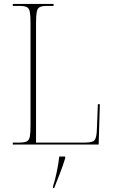

<svg xmlns="http://www.w3.org/2000/svg" viewBox="-20 -734 574 975"><path d="M45 0V-10H79Q104 -10 116 -16Q128 -22 131.5 -40.5Q135 -59 135 -98V-616Q135 -655 131.5 -673.5Q128 -692 116 -698Q104 -704 79 -704H45V-714H252V-704H219Q194 -704 182 -698Q170 -692 166.5 -673.5Q163 -655 163 -616V-10H413Q452 -10 461.5 -24Q471 -38 472 -79L477 -205H487L481 0ZM249 213Q259 183 268 140Q277 97 281 61H311V70Q299 109 283 150Q267 191 255 221H249Z"/></svg>

Font: Noto Serif Display SemiCondensed Thin
Style: Regular
Weight: 100
Width: 4
Designer: Monotype Design Team
Foundry: Monotype Imaging Inc.
Version: Version 2.009